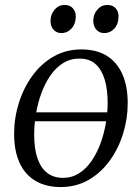

<svg xmlns="http://www.w3.org/2000/svg" viewBox="-20 -745 567 775"><path d="M412 -255.5H104.5L110 -291.5H417ZM308 -545.5Q369.5 -545.5 411 -519.8Q452.5 -494 474 -445.5Q495.5 -397 495.5 -328.5Q495.5 -265.5 476.8 -205.2Q458 -145 422.8 -96.2Q387.5 -47.5 337.5 -18.8Q287.5 10 225.5 10Q164.5 10 122.2 -15.5Q80 -41 58.5 -89Q37 -137 37 -204.5Q37 -268.5 56 -329.2Q75 -390 110.5 -439Q146 -488 196.2 -516.8Q246.5 -545.5 308 -545.5ZM300.5 -508.5Q263.5 -508.5 234.2 -490Q205 -471.5 183.2 -440Q161.5 -408.5 147 -368.8Q132.5 -329 125.2 -285.8Q118 -242.5 118 -201Q118 -142.5 132 -103.8Q146 -65 172 -46Q198 -27 234 -27Q270 -27 299 -45.5Q328 -64 349.5 -95.2Q371 -126.5 385.5 -165.8Q400 -205 407.2 -247.8Q414.5 -290.5 414.5 -331.5Q414.5 -383.5 402.8 -423.2Q391 -463 366.2 -485.8Q341.5 -508.5 300.5 -508.5ZM227 -611.5Q208.5 -611.5 196 -625.2Q183.5 -639 184 -662.5Q184.5 -688 200.8 -706.5Q217 -725 240.5 -725Q262.5 -725 274.2 -711.5Q286 -698 286 -678.5Q285.5 -648.5 268.8 -630Q252 -611.5 227 -611.5ZM399.5 -611.5Q381.5 -611.5 369 -625.2Q356.5 -639 356.5 -662.5Q357 -688 373.2 -706.5Q389.5 -725 413 -725Q435 -725 447 -711.5Q459 -698 458.5 -678.5Q458.5 -648.5 441.8 -630Q425 -611.5 399.5 -611.5Z"/></svg>

Font: Merriweather 72pt Light
Style: Italic
Weight: 300
Italic angle: -7.8°
Version: Version 2.101